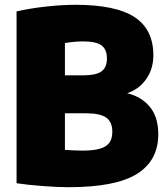

<svg xmlns="http://www.w3.org/2000/svg" viewBox="-20 -770 696 800"><path d="M639.5 -210.5Q639.5 -101 550.8 -45.5Q462 10 265.5 10Q219.5 10 157.8 5.2Q96 0.5 49 -6.5V-722.5Q103.5 -735 170.2 -742.5Q237 -750 295 -750Q462 -750 540.5 -698.8Q619 -647.5 619 -539.5Q619 -483 589.2 -440.5Q559.5 -398 510 -381.5Q569 -367.5 604.2 -325Q639.5 -282.5 639.5 -210.5ZM250.5 -590.5V-456H324Q380 -456 402.8 -472.5Q425.5 -489 425.5 -526.5Q425.5 -564 403 -580.8Q380.5 -597.5 326.5 -597.5Q289.5 -597.5 250.5 -590.5ZM448 -221.5Q448 -262 422.5 -280Q397 -298 339 -298H250.5V-145.5Q295 -142.5 324 -142.5Q370.5 -142.5 397.5 -150.8Q424.5 -159 436.2 -176Q448 -193 448 -221.5Z"/></svg>

Font: Encode Sans Semi Condensed Black
Style: Regular
Weight: 900
Width: 4
Designer: Multiple Designers
Foundry: Impallari Type
Version: Version 2.000